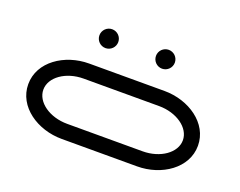

<svg xmlns="http://www.w3.org/2000/svg" viewBox="-98 -779 1196 957"><g transform="rotate(20 500.0 -300.0)"><path d="M600 -550C600 -522.4 622.4 -500 650 -500C677.6 -500 700 -522.4 700 -550C700 -577.6 677.6 -600 650 -600C622.4 -600 600 -577.6 600 -550ZM300 -550C300 -522.4 322.4 -500 350 -500C377.6 -500 400 -522.4 400 -550C400 -577.6 377.6 -600 350 -600C322.4 -600 300 -577.6 300 -550ZM130 -200C130 -266.2 206.2 -320 300 -320H700C793.8 -320 870 -266.2 870 -200C870 -133.8 793.8 -80 700 -80H300C206.2 -80 130 -133.8 130 -200ZM50 -200C50 -80.5 171.3 0 300 0H700C828.7 0 950 -80.5 950 -200C950 -319.5 828.7 -400 700 -400H300C171.3 -400 50 -319.5 50 -200Z"/></g></svg>

Font: KetosagCBd
Style: Regular
Weight: 500
Designer: gluk
Foundry: gluk
Version: Version 00.0024